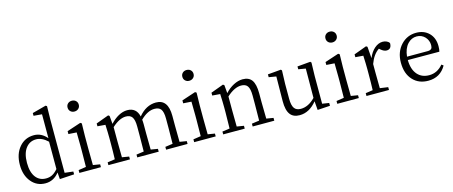

<svg xmlns="http://www.w3.org/2000/svg" viewBox="-48 -1447 4964 2102"><g transform="rotate(-15 2434.0 -396.5)"><path d="M272 14Q174 14 112.5 -60.5Q51 -135 51 -252Q51 -376 117 -453Q181 -528 283 -528Q367 -528 429 -455V-726L335 -734V-765L491 -807L505 -798L502 -645V-43L598 -32V0L434 10L428 -66Q365 14 272 14ZM292 -36Q331 -36 362 -52Q393 -68 426 -106V-416Q360 -478 295 -478Q224 -478 181 -425Q132 -366 132 -254Q132 -145 178 -88Q220 -36 292 -36Z M658 0V-32L744 -45Q746 -155 746 -228V-284Q746 -386 744 -436L652 -442V-475L809 -527L824 -517L821 -375V-228Q821 -155 823 -45L902 -32V0ZM781 -785Q809 -785 827 -768Q845 -751 845 -724Q845 -697 826.5 -680Q808 -663 781 -663Q754 -663 736 -680Q718 -697 718 -724Q718 -751 736 -768Q754 -785 781 -785Z M987 0V-32L1071 -44Q1074 -128 1074 -228V-283Q1074 -343 1070 -427Q1070 -432 1070 -435L981 -442V-474L1125 -527L1139 -517L1147 -425Q1191 -473 1240 -500Q1291 -528 1340 -528Q1443 -528 1467 -423Q1553 -528 1666 -528Q1803 -528 1803 -340V-228Q1803 -155 1805 -45L1884 -32V0H1641V-32L1726 -44Q1728 -156 1728 -228V-330Q1728 -405 1704 -437Q1681 -465 1632 -465Q1554 -465 1473 -385Q1476 -361 1476 -332V-228Q1476 -155 1478 -45L1557 -32V0H1314V-32L1399 -44Q1401 -154 1401 -228V-328Q1401 -403 1378 -435Q1356 -465 1308 -465Q1235 -465 1150 -387V-228Q1150 -155 1152 -45L1231 -32V0Z M1959 0V-32L2045 -45Q2047 -155 2047 -228V-284Q2047 -386 2045 -436L1953 -442V-475L2110 -527L2125 -517L2122 -375V-228Q2122 -155 2124 -45L2203 -32V0ZM2082 -785Q2110 -785 2128 -768Q2146 -751 2146 -724Q2146 -697 2127.5 -680Q2109 -663 2082 -663Q2055 -663 2037 -680Q2019 -697 2019 -724Q2019 -751 2037 -768Q2055 -785 2082 -785Z M2288 0V-32L2372 -44Q2375 -128 2375 -228V-283Q2375 -342 2371 -425Q2371 -432 2371 -435L2282 -442V-474L2426 -527L2440 -517L2448 -425Q2492 -473 2545 -500.5Q2598 -528 2648 -528Q2718 -528 2751 -483Q2785 -436 2785 -332V-228Q2785 -128 2788 -45L2867 -32V0H2622V-32L2707 -44Q2709 -154 2709 -228V-328Q2709 -404 2686 -436Q2664 -466 2615 -466Q2538 -466 2451 -386V-228Q2451 -155 2453 -45L2532 -32V0Z M3153 14Q3082 14 3048 -30Q3010 -78 3011 -184L3014 -462L2931 -476V-508L3081 -521L3091 -510L3086 -358V-190Q3086 -114 3110 -81Q3133 -50 3183 -50Q3269 -50 3346 -130L3348 -462L3266 -476V-508L3414 -521L3425 -510L3421 -358V-44L3498 -32V0L3356 9L3348 -91Q3263 14 3153 14Z M3581 0V-32L3667 -45Q3669 -155 3669 -228V-284Q3669 -386 3667 -436L3575 -442V-475L3732 -527L3747 -517L3744 -375V-228Q3744 -155 3746 -45L3825 -32V0ZM3704 -785Q3732 -785 3750 -768Q3768 -751 3768 -724Q3768 -697 3749.5 -680Q3731 -663 3704 -663Q3677 -663 3659 -680Q3641 -697 3641 -724Q3641 -751 3659 -768Q3677 -785 3704 -785Z M3912 0V-32L3994 -44Q3997 -128 3997 -228V-283Q3997 -342 3993 -424Q3993 -431 3993 -435L3904 -442V-474L4048 -527L4062 -517L4072 -386Q4099 -452 4143 -490Q4187 -528 4235 -528Q4260 -528 4281.5 -518Q4303 -508 4311 -492Q4311 -424 4255 -424Q4225 -424 4191 -453L4177 -465Q4110 -421 4073 -319V-228Q4073 -157 4075 -45L4167 -32V0Z M4611 14Q4503 14 4438 -56Q4370 -128 4370 -254Q4370 -376 4443 -454Q4513 -528 4615 -528Q4703 -528 4759 -473Q4815 -417 4815 -324Q4815 -283 4808 -262L4451 -263Q4452 -156 4504 -97Q4553 -42 4636 -42Q4728 -42 4793 -120L4814 -104Q4747 14 4611 14ZM4452 -301H4686Q4717 -301 4730 -316Q4740 -328 4740 -355Q4740 -409 4704 -448Q4666 -488 4610 -488Q4551 -488 4508 -442Q4461 -391 4452 -301Z"/></g></svg>

Font: Cactus Classical Serif
Style: Regular
Weight: 400
Designer: Henry Chan (via Glyphwiki)、田海東、宇文滿月
Foundry: Moonlit Owen
Version: Version 1.000